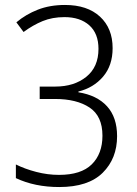

<svg xmlns="http://www.w3.org/2000/svg" viewBox="-20 -744 553 774"><path d="M434 -550Q434 -480 395.5 -435Q357 -390 296 -375V-372Q371 -360 411.5 -315.5Q452 -271 452 -195Q452 -105 394 -47.5Q336 10 219 10Q120 10 44 -26V-81Q80 -63 126 -51Q172 -39 218 -39Q307 -39 350 -81.5Q393 -124 393 -197Q393 -276 341 -310.5Q289 -345 202 -345H140V-395H203Q279 -395 328 -434.5Q377 -474 377 -547Q377 -609 340 -642Q303 -675 240 -675Q191 -675 152 -659Q113 -643 75 -615L46 -654Q84 -686 132.5 -705Q181 -724 242 -724Q332 -724 383 -677Q434 -630 434 -550Z"/></svg>

Font: Noto Sans Khmer UI SemiCondensed Light
Style: Regular
Weight: 300
Width: 4
Designer: Danh Hong and the Monotype Design Team
Foundry: Monotype Imaging Inc.
Version: Version 2.002; ttfautohint (v1.8.4.7-5d5b)